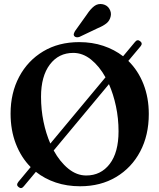

<svg xmlns="http://www.w3.org/2000/svg" viewBox="-20 -927 806 971"><path d="M74 19Q60 9 73 -7.5L135 -82Q87 -130.5 60.2 -199.5Q33.5 -268.5 33.5 -352.5Q33.5 -457 77 -538.8Q120.5 -620.5 198.5 -667.2Q276.5 -714 380.5 -714Q446.5 -714 502.5 -695.2Q558.5 -676.5 602.5 -642.5L663 -715Q675 -730 689 -718.5Q703 -707.5 691 -693L629 -619Q678.5 -570.5 705.5 -501.8Q732.5 -433 732.5 -350.5Q732.5 -243 689 -160.8Q645.5 -78.5 567.2 -31.8Q489 15 385 15Q318.5 15 262 -4Q205.5 -23 161.5 -58L100.5 15Q88 31 74 19ZM187.5 -437.5Q187.5 -372.5 200 -312Q212.5 -251.5 234.5 -201L513.5 -536Q482.5 -592 440.5 -625.8Q398.5 -659.5 350.5 -659.5Q276.5 -659.5 232 -600.5Q187.5 -541.5 187.5 -437.5ZM579.5 -263Q579.5 -328 566.5 -389.2Q553.5 -450.5 531 -501.5L251.5 -166Q283 -108.5 325.5 -74Q368 -39.5 416 -39.5Q490 -39.5 534.8 -97.8Q579.5 -156 579.5 -263ZM419.5 -854Q437.5 -881.5 456.5 -896Q475.5 -910.5 500 -905.5Q522.5 -900.5 533.2 -882.2Q544 -864 540 -845.5Q535.5 -823 519 -809.5Q502.5 -796 475.5 -785L382 -740.5Q375.5 -738 368 -738.5Q360.5 -739 356 -744Q351.5 -750 353.5 -756.5Q355.5 -763 359.5 -770Z"/></svg>

Font: Fraunces 72pt Soft SemiBold
Style: Regular
Weight: 600
Version: Version 1.000;[b76b70a41]